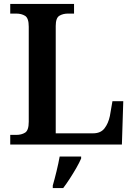

<svg xmlns="http://www.w3.org/2000/svg" viewBox="-20 -734 682 975"><path d="M32 0V-49H63Q89 -49 107.5 -60.5Q126 -72 126 -116V-598Q126 -642 107.5 -653.5Q89 -665 63 -665H32V-714H356V-665H325Q300 -665 281.5 -654Q263 -643 263 -602V-57H453Q491 -57 510.5 -82Q530 -107 538 -145L551 -220H606L599 0ZM248 208Q257 177 267 136Q277 95 283 61H392V71Q383 92 367.5 119Q352 146 334.5 173Q317 200 301 221H248Z"/></svg>

Font: Noto Serif Thai SemiBold
Style: Regular
Weight: 600
Designer: Monotype Design Team
Foundry: Monotype Imaging Inc.
Version: Version 2.001; ttfautohint (v1.8.4.7-5d5b)